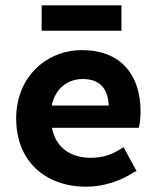

<svg xmlns="http://www.w3.org/2000/svg" viewBox="-20 -692 587 724"><path d="M486 -43 495 -47 446 -137 436 -131C401 -108 366 -97 322 -97C245 -97 190 -136 176 -210H503L505 -218C508 -230 510 -250 510 -272C510 -407 438 -503 289 -503C157 -503 41 -404 41 -245C41 -84 151 12 305 12C375 12 438 -12 486 -43ZM390 -294H175C189 -360 236 -394 292 -394C355 -394 387 -360 390 -294ZM438 -672H137V-576H438Z"/></svg>

Font: Falling Sky
Style: SeBd
Weight: 600
Designer: Paul D. Hunt
Foundry: Adobe Systems Incorporated
Version: Version 1.02